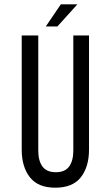

<svg xmlns="http://www.w3.org/2000/svg" viewBox="-20 -865 509 893"><path d="M340 -845H263L193 -742H247ZM394 -169V-700H321V-165C321 -133 314.5 -108.2 301.5 -90.5C288.5 -72.8 268 -64 240 -64C211.3 -64 190.5 -72.8 177.5 -90.5C164.5 -108.2 158 -133 158 -165V-700H81V-169C81 -115.7 93.7 -72.8 119 -40.5C144.3 -8.2 183.7 8 237 8C291 8 330.7 -8.2 356 -40.5C381.3 -72.8 394 -115.7 394 -169Z"/></svg>

Font: Bebas Neue Regular two
Style: Regular2
Weight: 400
Designer: Ryoichi Tsunekawa & LGV (GE)
Foundry: Free Software Foundation, Inc.
Version: Version 1.003 August 13, 2016